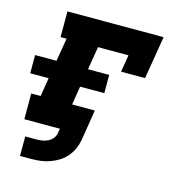

<svg xmlns="http://www.w3.org/2000/svg" viewBox="-103 -610 806 866"><g transform="rotate(15 300.0 -177.5)"><path d="M68 165V74H120Q133 74 146.5 72Q160 70 172.5 64Q185 58 194.5 47Q204 36 206 23L210 0H44V-120H88L102 -207H16V-292H116L134 -400H106V-520H555L522 -320H410L423 -400H281L263 -292H362V-207H249L235 -120H341L318 23Q314 45 305 65.5Q296 86 281 103.5Q266 121 246.5 133Q227 145 205.5 152.5Q184 160 162.5 162.5Q141 165 120 165Z"/></g></svg>

Font: Iosevka Etoile Heavy Oblique
Style: Regular
Weight: 900
Italic angle: -9°
Designer: Belleve Invis
Foundry: Belleve Invis
Version: Version 15.5.2; ttfautohint (v1.8.4)